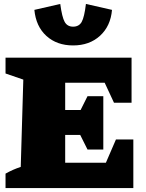

<svg xmlns="http://www.w3.org/2000/svg" viewBox="-20 -952 739 972"><path d="M567 -246H655V0H8V-73Q45 -94 85 -107L98 -549L8 -580V-660H646V-432H557L510 -533H310V-395H388L423 -465H503V-195H423L386 -269H310V-128H516ZM350 -722Q268 -722 215 -770Q162 -818 154 -902L285 -932Q294 -865 307.5 -841Q321 -817 350 -817Q380 -817 393.5 -841Q407 -865 415 -932L547 -902Q540 -820 486.5 -771Q433 -722 350 -722Z"/></svg>

Font: Piazzolla SC Black
Style: Regular
Weight: 900
Designer: Juan Pablo del Peral
Foundry: Huerta Tipografica
Version: Version 1.330